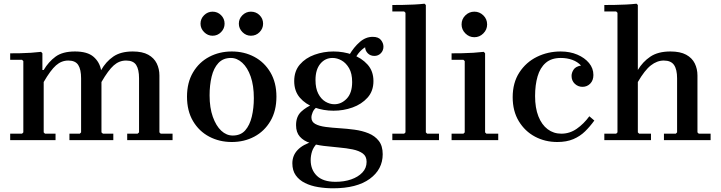

<svg xmlns="http://www.w3.org/2000/svg" viewBox="-20 -757 3893 1037"><path d="M848 -35H912V0H667V-35H723L731 -42V-334Q731 -382 715.5 -406Q700 -430 661 -430Q624 -430 594.5 -404Q565 -378 528 -314V-42L536 -35H592V0H355V-35H411L418 -42V-334Q418 -382 402.5 -406Q387 -430 349 -430Q312 -430 282.5 -404Q253 -378 216 -314V-42L223 -35H280V0H35V-35H99L106 -42V-427L99 -434H35V-469Q61 -469 90 -469.5Q119 -470 147.5 -472Q176 -474 202 -477L209 -469V-379H216Q242 -423 280 -451Q318 -479 385 -479Q452 -479 485 -450.5Q518 -422 526 -378Q552 -424 592 -451.5Q632 -479 697 -479Q749 -479 780.5 -461.5Q812 -444 826.5 -414.5Q841 -385 841 -349V-42Z M1232 -479Q1299 -479 1353.5 -450Q1408 -421 1440.5 -366Q1473 -311 1473 -235Q1473 -158 1440.5 -103Q1408 -48 1353.5 -19Q1299 10 1232 10Q1165 10 1110 -19Q1055 -48 1022.5 -103Q990 -158 990 -235Q990 -311 1022.5 -366Q1055 -421 1110 -450Q1165 -479 1232 -479ZM1237 -25Q1280 -25 1304.5 -53Q1329 -81 1340 -127Q1351 -173 1351 -227Q1351 -295 1334 -343.5Q1317 -392 1288.5 -418Q1260 -444 1227 -444Q1185 -444 1159.5 -416.5Q1134 -389 1123 -343Q1112 -297 1112 -242Q1112 -175 1129.5 -126Q1147 -77 1175 -51Q1203 -25 1237 -25ZM1335 -564Q1309 -564 1289.5 -583.5Q1270 -603 1270 -629Q1270 -656 1289.5 -675Q1309 -694 1335 -694Q1363 -694 1382 -675Q1401 -656 1401 -629Q1401 -603 1382 -583.5Q1363 -564 1335 -564ZM1128 -564Q1102 -564 1082.5 -583.5Q1063 -603 1063 -629Q1063 -656 1082.5 -675Q1102 -694 1128 -694Q1155 -694 1174 -675Q1193 -656 1193 -629Q1193 -603 1174 -583.5Q1155 -564 1128 -564Z M1781 -479Q1835 -479 1884 -461.5Q1933 -444 1965 -408.5Q1997 -373 1997 -319Q1997 -265 1965 -229.5Q1933 -194 1884 -176.5Q1835 -159 1781 -159Q1728 -159 1679 -176.5Q1630 -194 1599.5 -229.5Q1569 -265 1569 -319Q1569 -373 1599.5 -408.5Q1630 -444 1679 -461.5Q1728 -479 1781 -479ZM1786 -194Q1824 -194 1853 -224.5Q1882 -255 1882 -314Q1882 -360 1865.5 -388.5Q1849 -417 1825 -430.5Q1801 -444 1776 -444Q1736 -444 1710 -412.5Q1684 -381 1684 -325Q1684 -280 1699 -251Q1714 -222 1737.5 -208Q1761 -194 1786 -194ZM1662 -122Q1662 -99 1683 -87.5Q1704 -76 1738.5 -71.5Q1773 -67 1813.5 -64.5Q1854 -62 1895 -56.5Q1936 -51 1970.5 -37Q2005 -23 2026 4Q2047 31 2047 76Q2047 158 1977 209Q1907 260 1779 260Q1738 260 1698.5 253.5Q1659 247 1627.5 231.5Q1596 216 1577.5 190Q1559 164 1559 125Q1559 83 1587.5 53Q1616 23 1671 7L1694 16Q1673 37 1665.5 60.5Q1658 84 1658 108Q1658 160 1691.5 192.5Q1725 225 1792 225Q1839 225 1876.5 212Q1914 199 1937 175Q1960 151 1960 117Q1960 87 1939.5 72Q1919 57 1885 50Q1851 43 1810 39.5Q1769 36 1728.5 31Q1688 26 1654 15Q1620 4 1599.5 -19Q1579 -42 1579 -81Q1579 -128 1607 -154Q1635 -180 1673 -195L1693 -180Q1676 -168 1669 -151.5Q1662 -135 1662 -122ZM1867 -461Q1891 -502 1923 -530Q1955 -558 1993 -558Q2024 -558 2037.5 -541Q2051 -524 2051 -505Q2051 -484 2037 -469.5Q2023 -455 2002 -455Q1980 -455 1966 -469.5Q1952 -484 1952 -504Q1952 -512 1959 -522Q1966 -532 1972 -538L1971 -511Q1955 -506 1935 -489Q1915 -472 1897 -440Z M2099 0V-35H2163L2170 -42V-688L2163 -695H2099V-730Q2125 -730 2155.5 -730.5Q2186 -731 2216.5 -732.5Q2247 -734 2273 -737L2280 -730V-42L2287 -35H2351V0Z M2419 0V-35H2483L2490 -42V-427L2483 -434H2419V-469Q2445 -469 2475.5 -469.5Q2506 -470 2536.5 -472Q2567 -474 2593 -477L2600 -469V-42L2607 -35H2671V0ZM2542 -556Q2514 -556 2493.5 -576.5Q2473 -597 2473 -625Q2473 -654 2493.5 -674Q2514 -694 2542 -694Q2570 -694 2590.5 -674Q2611 -654 2611 -625Q2611 -597 2590.5 -576.5Q2570 -556 2542 -556Z M2990 10Q2924 10 2869.5 -19Q2815 -48 2782 -102.5Q2749 -157 2749 -232Q2749 -310 2785 -365.5Q2821 -421 2880 -450Q2939 -479 3008 -479Q3058 -479 3098 -462Q3138 -445 3161.5 -416.5Q3185 -388 3185 -352Q3185 -323 3168 -305.5Q3151 -288 3126 -288Q3102 -288 3084.5 -304.5Q3067 -321 3067 -347Q3067 -364 3078 -381Q3089 -398 3118 -403Q3100 -423 3071.5 -433.5Q3043 -444 3009 -444Q2958 -444 2927.5 -417.5Q2897 -391 2883.5 -344.5Q2870 -298 2870 -238Q2870 -174 2888 -128.5Q2906 -83 2938 -59Q2970 -35 3012 -35Q3057 -35 3095 -61.5Q3133 -88 3163 -129L3190 -106Q3167 -74 3140 -47.5Q3113 -21 3076.5 -5.5Q3040 10 2990 10Z M3747 -42 3754 -35H3818V0H3566V-35H3630L3637 -42V-334Q3637 -382 3620.5 -406Q3604 -430 3565 -430Q3529 -430 3495.5 -404Q3462 -378 3425 -314V-42L3432 -35H3496V0H3244V-35H3308L3315 -42V-688L3308 -695H3244V-730Q3270 -730 3300.5 -730.5Q3331 -731 3361.5 -732.5Q3392 -734 3418 -737L3425 -730V-379Q3451 -423 3492.5 -451Q3534 -479 3601 -479Q3654 -479 3686 -461.5Q3718 -444 3732.5 -414.5Q3747 -385 3747 -349Z"/></svg>

Font: Brygada 1918 SemiBold
Style: Regular
Weight: 600
Designer: Mateusz Machalski | Borys Kosmynka | Przemek Hoffer
Foundry: NIEPODLEGLA 2018
Version: Version 3.006